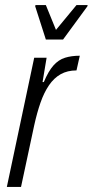

<svg xmlns="http://www.w3.org/2000/svg" viewBox="-20 -738 366 758"><path d="M7 0 115 -510H164L148 -414H153Q171 -457 191 -479.5Q211 -502 236.5 -510Q262 -518 295 -518L282 -460Q246 -460 219.5 -445Q193 -430 173.5 -401.5Q154 -373 140 -333Q126 -293 115 -243L63 0ZM161 -582 119 -713 120 -718H161L201 -620L282 -718H326L325 -713L229 -582Z"/></svg>

Font: Saira Condensed Light
Style: Italic
Weight: 300
Width: 3
Italic angle: -12°
Designer: Hector Gatti with collaboration of the Omnibus-Type team
Foundry: Omnibus-Type
Version: Version 1.101